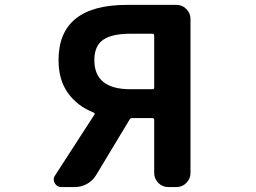

<svg xmlns="http://www.w3.org/2000/svg" viewBox="-20 -760 1040 780"><path d="M598.6 -397.5Q606.4 -397.5 606.4 -404.3V-615.2Q606.4 -623 598.6 -623H509.8Q435.5 -623 399.4 -598.6Q363.3 -574.2 363.3 -515.6Q363.3 -397.5 509.8 -397.5ZM496.1 -740.2H696.3Q720.7 -740.2 737.3 -723.1Q753.9 -706.1 753.9 -682.6V-57.6Q753.9 -34.2 737.3 -17.1Q720.7 0 696.3 0H664.1Q639.6 0 623 -17.1Q606.4 -34.2 606.4 -57.6V-272.5Q606.4 -280.3 598.6 -280.3H516.6Q508.8 -280.3 505.9 -273.4L371.1 -49.8Q357.4 -26.4 334 -13.2Q310.5 0 283.2 0H229.5Q210.9 0 202.1 -16.6Q198.2 -24.4 198.2 -31.2Q198.2 -40 204.1 -47.9L363.3 -293.9Q367.2 -299.8 360.4 -302.7Q293.9 -329.1 255.9 -382.3Q217.8 -435.5 217.8 -515.6Q217.8 -740.2 496.1 -740.2Z"/></svg>

Font: Gen Jyuu Gothic Monospace Bold
Style: Bold
Weight: 700
Designer: [Source Han Sans]
Ryoko NISHIZUKA  (kana & ideographs); Paul D. Hunt (Latin, Greek & Cyrillic); Wenlong ZHANG  (bopomofo
Version: Version 1.002.20150607